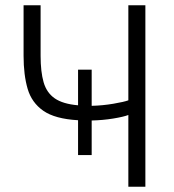

<svg xmlns="http://www.w3.org/2000/svg" viewBox="-20 -713 666 733"><path d="M470 0V-274Q452 -267 412.5 -260.5Q373 -254 330 -253V-121H278V-254Q190 -259 145.5 -290Q101 -321 85.5 -374Q70 -427 70 -500V-693H135V-500Q135 -439 146.5 -399Q158 -359 189 -337.5Q220 -316 278 -311V-447H330V-309Q372 -310 413 -317Q454 -324 470 -330V-693H535V0Z"/></svg>

Font: Ubuntu Sans Light
Style: Regular
Weight: 300
Designer: Dalton Maag Ltd
Foundry: Dalton Maag Ltd
Version: Version 1.006; ttfautohint (v1.8.4.7-5d5b)